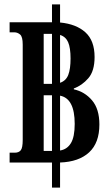

<svg xmlns="http://www.w3.org/2000/svg" viewBox="-20 -780 492 879"><path d="M24 -36V-81H48Q66 -81 75 -92Q84 -103 84 -140V-576Q84 -612 72 -622Q60 -632 46 -632H24V-678H218V-760H255V-677Q329 -670 371 -632Q413 -594 413 -519Q413 -455 384.5 -422Q356 -389 318 -375V-371Q368 -360 401.5 -320.5Q435 -281 435 -210Q435 -126 388 -82.5Q341 -39 255 -36V79H218V-36ZM180 -396H218V-625H217H180ZM303 -512Q303 -561 292 -586.5Q281 -612 255 -620V-401Q282 -410 292.5 -437Q303 -464 303 -512ZM180 -89H218V-344H180ZM322 -213Q322 -329 255 -342V-91Q287 -96 304.5 -124.5Q322 -153 322 -213Z"/></svg>

Font: Noto Serif Thai ExtraCondensed
Style: Bold
Weight: 700
Width: 2
Designer: Monotype Design Team
Foundry: Monotype Imaging Inc.
Version: Version 2.002; ttfautohint (v1.8.4.7-5d5b)